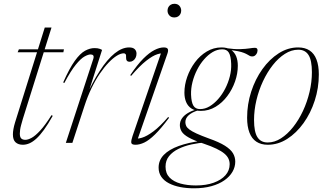

<svg xmlns="http://www.w3.org/2000/svg" viewBox="-20 -753 1727 1012"><path d="M73 -477.5 79.5 -493H317L314 -477.5ZM100.5 -126.5Q95.5 -109 91.5 -94.5Q87.5 -80 86 -68.8Q84.5 -57.5 84.5 -49Q84.5 -30.5 92 -23.2Q99.5 -16 113.5 -16Q127.5 -16 146.8 -26.5Q166 -37 192 -65Q218 -93 251.5 -146L258 -142.5Q233 -98 211.8 -68.8Q190.5 -39.5 171.5 -22.2Q152.5 -5 135 2.5Q117.5 10 100.5 10Q76.5 10 62.2 -2.8Q48 -15.5 48 -44.5Q48 -57 50.8 -72.8Q53.5 -88.5 59.5 -108L216 -608H251.5Z M472 -443.5Q475.5 -456 471.2 -461Q467 -466 457.5 -466Q445 -466 425.5 -455.2Q406 -444.5 379.5 -412Q353 -379.5 319 -315.5L313 -318.5Q346 -393 374.2 -432.2Q402.5 -471.5 428.2 -485.5Q454 -499.5 478 -499.5Q487 -499.5 494 -498.5Q501 -497.5 507 -495.2Q513 -493 518 -490L434 -226.5H425.5Q466 -318 505.8 -379.2Q545.5 -440.5 584.5 -471.8Q623.5 -503 660.5 -503Q681 -503 690.2 -493.8Q699.5 -484.5 699.5 -470.5Q699.5 -458 694.5 -448.2Q689.5 -438.5 681.2 -433Q673 -427.5 663.5 -427.5Q652.5 -427.5 648.2 -433.8Q644 -440 644.5 -451.5Q645.5 -463 642 -467.5Q638.5 -472 632.5 -472Q616.5 -472 596 -459.5Q575.5 -447 552.5 -423Q529.5 -399 506.2 -365Q483 -331 462.2 -288Q441.5 -245 425 -194L361.5 0H327Z M678.5 -35.5 835 -491.5 849 -470Q834 -475 809.5 -467.2Q785 -459.5 750.8 -432.8Q716.5 -406 671 -353L666.5 -357Q703.5 -412 735.2 -443.8Q767 -475.5 794 -489.2Q821 -503 843 -503Q859.5 -503 864 -495.5Q868.5 -488 862.5 -470.5L700.5 -5L687.5 -24Q702.5 -19.5 728 -27Q753.5 -34.5 788.5 -60.5Q823.5 -86.5 866.5 -136.5L871 -132Q829 -75.5 797.2 -44.5Q765.5 -13.5 740.8 -1.8Q716 10 694 10Q672.5 10 671.8 -1.8Q671 -13.5 678.5 -35.5ZM863 -697Q863 -706.5 867.2 -714.8Q871.5 -723 879.8 -728Q888 -733 899 -733Q916.5 -733 925.8 -722.2Q935 -711.5 935 -697Q935 -687.5 930.8 -679.2Q926.5 -671 918.5 -666Q910.5 -661 899 -661Q882 -661 872.5 -671.8Q863 -682.5 863 -697Z M1309.5 -455.5Q1302 -455.5 1296.8 -458.2Q1291.5 -461 1284.5 -465.2Q1277.5 -469.5 1265.8 -474.2Q1254 -479 1233.8 -483.2Q1213.5 -487.5 1181 -490L1169 -499.5Q1215 -493 1245.8 -494Q1276.5 -495 1295 -498Q1313.5 -501 1323.5 -501Q1330.5 -501 1334 -497.8Q1337.5 -494.5 1337.5 -487Q1337.5 -482.5 1335.8 -477Q1334 -471.5 1330.2 -466.5Q1326.5 -461.5 1321.5 -458.5Q1316.5 -455.5 1309.5 -455.5ZM1034.5 -178Q1060.5 -178 1084.8 -192.5Q1109 -207 1130.2 -231.2Q1151.5 -255.5 1167.2 -286.2Q1183 -317 1191.5 -350.8Q1200 -384.5 1198.5 -417Q1197 -458 1186 -475.8Q1175 -493.5 1151 -493Q1125.5 -493 1101.2 -478.8Q1077 -464.5 1055.8 -440.2Q1034.5 -416 1018.8 -385Q1003 -354 994.5 -320.2Q986 -286.5 987 -254Q988.5 -213.5 999.5 -195.8Q1010.5 -178 1034.5 -178ZM1147.5 -503Q1178 -503 1197 -490.5Q1216 -478 1224.8 -456.2Q1233.5 -434.5 1233.5 -406.5Q1233.5 -365.5 1219 -323.8Q1204.5 -282 1178.2 -246.8Q1152 -211.5 1116.2 -190Q1080.5 -168.5 1038 -168.5Q1008.5 -168.5 989.2 -181Q970 -193.5 961 -215.2Q952 -237 952 -264.5Q952 -306 966.8 -347.8Q981.5 -389.5 1007.8 -424.8Q1034 -460 1069.8 -481.5Q1105.5 -503 1147.5 -503ZM1002.5 239.5Q963.5 239.5 930 233Q896.5 226.5 870.8 213.2Q845 200 830.5 179.2Q816 158.5 816 130.5Q816 91.5 843.5 63.2Q871 35 922 16.5Q973 -2 1043 -11H1067V-2.5Q1027.5 0 989.5 8.2Q951.5 16.5 920.5 31.8Q889.5 47 871 70Q852.5 93 852.5 125.5Q852.5 161 873.8 182.8Q895 204.5 931.2 214.5Q967.5 224.5 1012.5 224.5Q1066.5 224.5 1106.5 210Q1146.5 195.5 1168.5 170.5Q1190.5 145.5 1190.5 112.5Q1190.5 97 1184 83Q1177.5 69 1162.2 56.2Q1147 43.5 1120.8 30.8Q1094.5 18 1054.5 4.5Q1001.5 -13 974.2 -28.5Q947 -44 937.5 -59.8Q928 -75.5 928 -93.5Q928 -113 939 -129Q950 -145 970 -157Q990 -169 1016.5 -177L1024.5 -171.5Q991 -161 974 -145.2Q957 -129.5 957 -109Q957 -98.5 961.5 -89Q966 -79.5 978.8 -70Q991.5 -60.5 1016 -49.2Q1040.5 -38 1080 -23.5Q1135.5 -4 1165.8 15.2Q1196 34.5 1208 54.8Q1220 75 1220 99Q1220 127 1205.5 152.2Q1191 177.5 1163 197.2Q1135 217 1094.5 228.2Q1054 239.5 1002.5 239.5Z M1551.5 -503Q1587.5 -503 1611.8 -487Q1636 -471 1648.2 -439.2Q1660.5 -407.5 1660.5 -360.5Q1660.5 -289.5 1639 -223Q1617.5 -156.5 1579.8 -104Q1542 -51.5 1493.8 -20.8Q1445.5 10 1391.5 10Q1356 10 1331.5 -6Q1307 -22 1294.8 -54Q1282.5 -86 1282.5 -132.5Q1282.5 -203.5 1304 -269.8Q1325.5 -336 1363 -388.5Q1400.5 -441 1449 -472Q1497.5 -503 1551.5 -503ZM1391 -2Q1427 -2 1461 -23.8Q1495 -45.5 1524.8 -83Q1554.5 -120.5 1576.8 -168Q1599 -215.5 1611.5 -268.2Q1624 -321 1624 -372.5Q1624 -435 1606.2 -463Q1588.5 -491 1552 -491Q1516 -491 1481.8 -469.2Q1447.5 -447.5 1418 -410Q1388.5 -372.5 1366.2 -325Q1344 -277.5 1331.5 -224.8Q1319 -172 1319 -120.5Q1319 -58 1336.8 -30Q1354.5 -2 1391 -2Z"/></svg>

Font: Newsreader 60pt ExtraLight
Style: Italic
Weight: 250
Italic angle: -17°
Designer: Hugues Gentile
Foundry: Production Type
Version: Version 1.003